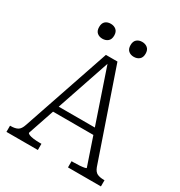

<svg xmlns="http://www.w3.org/2000/svg" viewBox="-205 -1039 1108 1181"><g transform="rotate(30 349.5 -448.5)"><path d="M193 -295H493L503 -251H183ZM335 -697 348 -688 137 -65Q137 -59 149 -54Q161 -49 181 -46.5Q201 -44 224 -44H237V0H14V-44H19Q49 -44 67.5 -54Q86 -64 97 -98L307 -716H389L604 -90Q615 -61 633.5 -52.5Q652 -44 680 -44H685V0H451V-44H465Q488 -44 508 -45.5Q528 -47 540.5 -49.5Q553 -52 553 -55ZM292 -844Q292 -817 276.5 -804Q261 -791 238 -791Q215 -791 200 -804Q185 -817 185 -844Q185 -871 199.5 -884Q214 -897 238 -897Q261 -897 276.5 -884Q292 -871 292 -844ZM515 -844Q515 -817 499.5 -804Q484 -791 461 -791Q438 -791 423 -804Q408 -817 408 -844Q408 -871 423 -884Q438 -897 461 -897Q484 -897 499.5 -884Q515 -871 515 -844Z"/></g></svg>

Font: Roboto Serif 20pt ExtraLight
Style: Regular
Weight: 250
Version: Version 1.008